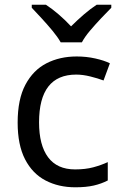

<svg xmlns="http://www.w3.org/2000/svg" viewBox="-20 -786 520 816"><path d="M300 10Q229 10 173.5 -19Q118 -48 86.5 -109Q55 -170 55 -265Q55 -364 88 -426Q121 -488 177.5 -517Q234 -546 306 -546Q347 -546 385 -537.5Q423 -529 447 -517L420 -444Q396 -453 364 -461Q332 -469 304 -469Q146 -469 146 -266Q146 -169 184.5 -117.5Q223 -66 299 -66Q343 -66 376.5 -75Q410 -84 438 -97V-19Q411 -5 378.5 2.5Q346 10 300 10ZM238 -606Q225 -629 203 -655.5Q181 -682 157 -708Q133 -734 115 -753V-766H175Q201 -749 229 -725Q257 -701 282 -674Q309 -701 337 -725Q365 -749 391 -766H453V-753Q434 -734 409.5 -708Q385 -682 362.5 -655.5Q340 -629 328 -606Z"/></svg>

Font: Noto Sans Nabataean
Style: Regular
Weight: 400
Designer: Monotype Design Team
Foundry: Monotype Imaging Inc.
Version: Version 2.001; ttfautohint (v1.8.4.7-5d5b)